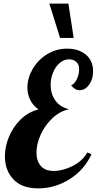

<svg xmlns="http://www.w3.org/2000/svg" viewBox="-20 -1020 533 1058"><path d="M252 -1000H357L386 -811H311ZM7 -158Q7 -212 29.5 -266.5Q52 -321 94 -362Q136 -403 192 -417Q161 -439 146 -470.5Q131 -502 131 -537Q131 -589 159.5 -639Q188 -689 238.5 -720.5Q289 -752 350 -752Q413 -752 453 -719Q493 -686 493 -627Q493 -583 471 -553Q449 -523 419 -523Q392 -523 372 -550Q390 -556 403 -583Q416 -610 416 -637Q416 -666 400 -679.5Q384 -693 361 -693Q332 -693 308.5 -672.5Q285 -652 272 -619.5Q259 -587 259 -552Q259 -504 284 -467.5Q309 -431 360 -418Q309 -407 268 -368Q227 -329 204 -277.5Q181 -226 181 -179Q181 -134 204.5 -106Q228 -78 276 -78Q326 -78 380.5 -105.5Q435 -133 461 -180L484 -170Q445 -84 364 -33Q283 18 191 18Q100 18 53.5 -32Q7 -82 7 -158Z"/></svg>

Font: Lobster
Style: Regular
Weight: 400
Designer: Impallari Type
Foundry: Impallari Type
Version: Version 2.100